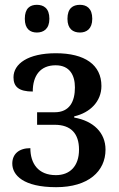

<svg xmlns="http://www.w3.org/2000/svg" viewBox="-20 -767 492 797"><path d="M312 -632C339 -632 363 -647 363 -689C363 -733 339 -747 312 -747C283 -747 260 -733 260 -689C260 -647 283 -632 312 -632ZM133 -632C161 -632 185 -647 185 -689C185 -733 161 -747 133 -747C105 -747 83 -733 83 -689C83 -647 105 -632 133 -632ZM213 10C347 10 418 -56 418 -146C418 -216 368 -265 288 -279V-284C354 -299 401 -346 401 -410C401 -498 332 -546 212 -546C96 -546 36 -502 36 -446C36 -407 58 -387 116 -387C116 -454 148 -496 211 -496C270 -496 291 -454 291 -404C291 -346 269 -301 207 -301H134V-249H207C275 -249 308 -212 308 -146C308 -76 269 -40 212 -40C138 -40 106 -89 106 -152C58 -152 31 -127 31 -88C31 -40 77 10 213 10Z"/></svg>

Font: Noto Serif SemiCondensed Medium
Style: Regular
Weight: 500
Width: 4
Designer: Monotype Design Team
Foundry: Monotype Imaging Inc.
Version: Version 2.014